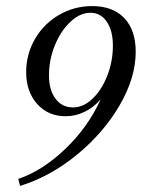

<svg xmlns="http://www.w3.org/2000/svg" viewBox="-20 -599 466 631"><path d="M426 -429Q426 -344 373.5 -253.5Q321 -163 233.5 -91Q146 -19 46 12L40 -11Q120 -38 195 -110Q270 -182 311 -273Q288 -246 258 -231.5Q228 -217 196 -217Q138 -217 102 -257.5Q66 -298 66 -362Q66 -421 95 -471Q124 -521 174 -550Q224 -579 283 -579Q351 -579 388.5 -539.5Q426 -500 426 -429ZM351 -449Q351 -498 331 -527.5Q311 -557 277 -557Q243 -557 211.5 -527.5Q180 -498 160.5 -450.5Q141 -403 141 -351Q141 -303 162.5 -274.5Q184 -246 220 -246Q254 -246 284 -274.5Q314 -303 332.5 -350Q351 -397 351 -449Z"/></svg>

Font: Arapey
Style: Italic
Weight: 400
Italic angle: -12°
Designer: Eduardo Rodriguez Tunni
Foundry: Eduardo Rodriguez Tunni
Version: Version 3.000